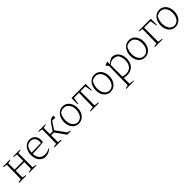

<svg xmlns="http://www.w3.org/2000/svg" viewBox="448 -2150 4006 4006"><g transform="rotate(-45 2451.0 -147.5)"><path d="M34 0V-15Q53 -20 71.5 -24.5Q90 -29 114 -31L120 -449L34 -463V-479H244V-466Q224 -460 205 -456Q186 -452 164 -449V-263H418L421 -449L334 -463V-479H545V-466Q524 -460 505 -456Q486 -452 464 -449V-31L545 -17V0H334V-13Q353 -19 374 -24Q395 -29 415 -31L418 -230H164V-31L244 -17V0Z M815 7Q757 7 712.5 -23.5Q668 -54 643.5 -107.5Q619 -161 619 -232Q619 -305 645 -362.5Q671 -420 718 -453.5Q765 -487 827 -487Q875 -487 912.5 -465Q950 -443 971 -404Q992 -365 992 -315L989 -251Q939 -243 891 -238.5Q843 -234 788.5 -231.5Q734 -229 664 -228Q667 -136 714 -85.5Q761 -35 836 -35Q905 -35 986 -77L990 -67Q907 7 815 7ZM714 -415Q671 -346 665 -262L946 -267L948 -313Q948 -373 912 -411Q876 -449 820 -449Q766 -449 714 -415Z M1078 0V-15Q1096 -20 1117 -24.5Q1138 -29 1158 -31L1165 -449L1078 -463V-479H1289V-466Q1252 -454 1209 -449V-263H1290L1368 -383Q1400 -432 1435 -460Q1470 -488 1523 -488Q1527 -488 1532 -488V-425L1445 -432Q1434 -420 1422.5 -404Q1411 -388 1400 -370L1328 -259L1491 -33L1560 -17V0H1456L1291 -230H1209V-31L1289 -17V0Z M1792 8Q1733 8 1688 -22.5Q1643 -53 1618 -107Q1593 -161 1593 -231Q1593 -306 1620 -363.5Q1647 -421 1694 -454Q1741 -487 1802 -487Q1862 -487 1907.5 -456Q1953 -425 1978.5 -370.5Q2004 -316 2004 -246Q2004 -171 1977 -114Q1950 -57 1902 -24.5Q1854 8 1792 8ZM1797 -28Q1844 -28 1880 -55Q1916 -82 1936.5 -130.5Q1957 -179 1957 -243Q1957 -337 1912.5 -393Q1868 -449 1796 -449Q1744 -449 1690 -418Q1640 -332 1640 -237Q1640 -175 1660 -128Q1680 -81 1715.5 -54.5Q1751 -28 1797 -28Z M2476 -479V-294H2461L2436 -446H2290V-31L2391 -17V0H2139V-15Q2165 -20 2190.5 -24.5Q2216 -29 2240 -31L2247 -446H2098L2074 -294H2058V-479Z M2729 8Q2670 8 2625 -22.5Q2580 -53 2555 -107Q2530 -161 2530 -231Q2530 -306 2557 -363.5Q2584 -421 2631 -454Q2678 -487 2739 -487Q2799 -487 2844.5 -456Q2890 -425 2915.5 -370.5Q2941 -316 2941 -246Q2941 -171 2914 -114Q2887 -57 2839 -24.5Q2791 8 2729 8ZM2734 -28Q2781 -28 2817 -55Q2853 -82 2873.5 -130.5Q2894 -179 2894 -243Q2894 -337 2849.5 -393Q2805 -449 2733 -449Q2681 -449 2627 -418Q2577 -332 2577 -237Q2577 -175 2597 -128Q2617 -81 2652.5 -54.5Q2688 -28 2734 -28Z M3000 194V182Q3015 176 3033 170.5Q3051 165 3077 161L3086 -400L3037 -455Q3059 -467 3079.5 -475.5Q3100 -484 3122 -489L3126 -414Q3155 -439 3184.5 -457Q3214 -475 3246 -487Q3250 -488 3255 -488Q3318 -488 3363 -456.5Q3408 -425 3432.5 -370.5Q3457 -316 3457 -247Q3457 -168 3427.5 -111Q3398 -54 3345 -23.5Q3292 7 3220 7Q3176 7 3127 -5V163L3236 182V194ZM3254 -443Q3190 -443 3127 -393V-44Q3180 -29 3222 -29Q3311 -29 3361.5 -85.5Q3412 -142 3412 -243Q3412 -335 3367 -405Q3310 -443 3254 -443Z M3747 8Q3688 8 3643 -22.5Q3598 -53 3573 -107Q3548 -161 3548 -231Q3548 -306 3575 -363.5Q3602 -421 3649 -454Q3696 -487 3757 -487Q3817 -487 3862.5 -456Q3908 -425 3933.5 -370.5Q3959 -316 3959 -246Q3959 -171 3932 -114Q3905 -57 3857 -24.5Q3809 8 3747 8ZM3752 -28Q3799 -28 3835 -55Q3871 -82 3891.5 -130.5Q3912 -179 3912 -243Q3912 -337 3867.5 -393Q3823 -449 3751 -449Q3699 -449 3645 -418Q3595 -332 3595 -237Q3595 -175 3615 -128Q3635 -81 3670.5 -54.5Q3706 -28 3752 -28Z M4399 -479V-294H4384L4358 -446H4169V-30L4270 -17V0H4038V-15Q4057 -20 4075.5 -24.5Q4094 -29 4118 -31L4124 -449L4038 -463V-479Z M4644 8Q4585 8 4540 -22.5Q4495 -53 4470 -107Q4445 -161 4445 -231Q4445 -306 4472 -363.5Q4499 -421 4546 -454Q4593 -487 4654 -487Q4714 -487 4759.5 -456Q4805 -425 4830.5 -370.5Q4856 -316 4856 -246Q4856 -171 4829 -114Q4802 -57 4754 -24.5Q4706 8 4644 8ZM4649 -28Q4696 -28 4732 -55Q4768 -82 4788.5 -130.5Q4809 -179 4809 -243Q4809 -337 4764.5 -393Q4720 -449 4648 -449Q4596 -449 4542 -418Q4492 -332 4492 -237Q4492 -175 4512 -128Q4532 -81 4567.5 -54.5Q4603 -28 4649 -28Z"/></g></svg>

Font: Piazzolla ExtraLight
Style: Regular
Weight: 200
Designer: Juan Pablo del Peral
Foundry: Huerta Tipografica
Version: Version 1.330